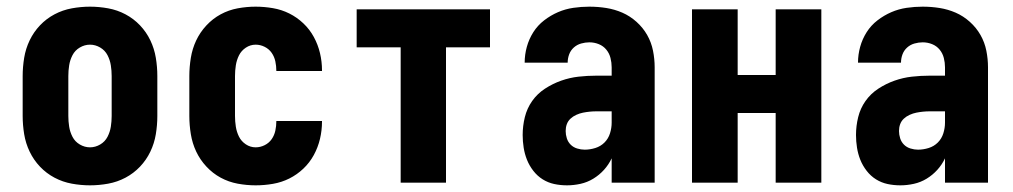

<svg xmlns="http://www.w3.org/2000/svg" viewBox="-20 -548 3040 576"><path d="M250 8Q223 8 195.5 3Q168 -2 143.5 -15Q119 -28 100 -48Q81 -68 69 -93Q57 -118 52.5 -145.5Q48 -173 48 -200V-320Q48 -347 52.5 -374.5Q57 -402 69 -427Q81 -452 100 -472Q119 -492 143.5 -505Q168 -518 195.5 -523Q223 -528 250 -528Q277 -528 304.5 -523Q332 -518 356.5 -505Q381 -492 400 -472Q419 -452 431 -427Q443 -402 447.5 -374.5Q452 -347 452 -320V-200Q452 -173 447.5 -145.5Q443 -118 431 -93Q419 -68 400 -48Q381 -28 356.5 -15Q332 -2 304.5 3Q277 8 250 8ZM250 -106Q266 -106 280.5 -114.5Q295 -123 302.5 -137.5Q310 -152 312.5 -168Q315 -184 315 -200V-320Q315 -336 312.5 -352Q310 -368 302.5 -382.5Q295 -397 280.5 -405.5Q266 -414 250 -414Q234 -414 219.5 -405.5Q205 -397 197.5 -382.5Q190 -368 187.5 -352Q185 -336 185 -320V-200Q185 -184 187.5 -168Q190 -152 197.5 -137.5Q205 -123 219.5 -114.5Q234 -106 250 -106Z M747 8Q720 8 693 3Q666 -2 642 -15Q618 -28 599 -48.5Q580 -69 568.5 -93.5Q557 -118 552.5 -145.5Q548 -173 548 -200V-320Q548 -347 552.5 -374.5Q557 -402 568.5 -426.5Q580 -451 599 -471.5Q618 -492 642 -505Q666 -518 693 -523Q720 -528 747 -528Q773 -528 799 -523.5Q825 -519 848 -507.5Q871 -496 890 -478Q909 -460 921.5 -437Q934 -414 940 -388.5Q946 -363 946 -337V-335H809V-336Q809 -350 806 -364Q803 -378 795 -389.5Q787 -401 774 -407.5Q761 -414 747 -414Q731 -414 717.5 -405Q704 -396 697 -382Q690 -368 687.5 -352Q685 -336 685 -320V-200Q685 -184 687.5 -168Q690 -152 697 -138Q704 -124 717.5 -115Q731 -106 747 -106Q761 -106 774 -112.5Q787 -119 795 -130.5Q803 -142 806 -156Q809 -170 809 -184V-185H946V-183Q946 -157 940 -131.5Q934 -106 921.5 -83Q909 -60 890 -42Q871 -24 848 -12.5Q825 -1 799 3.5Q773 8 747 8Z M1182 0V-406H1050V-520H1450V-406H1318V0Z M1681 8Q1661 8 1642.5 4Q1624 0 1608 -10Q1592 -20 1580 -35.5Q1568 -51 1561 -68.5Q1554 -86 1551 -105Q1548 -124 1548 -143Q1548 -170 1554.5 -196.5Q1561 -223 1576.5 -245Q1592 -267 1615 -282Q1638 -297 1663.5 -306Q1689 -315 1715.5 -318Q1742 -321 1769 -321H1815V-346Q1815 -360 1811.5 -374Q1808 -388 1799 -399Q1790 -410 1776.5 -415.5Q1763 -421 1748 -421Q1736 -421 1723.5 -417.5Q1711 -414 1701.5 -405.5Q1692 -397 1687.5 -385Q1683 -373 1683 -360H1554Q1554 -384 1560.5 -407.5Q1567 -431 1580 -451.5Q1593 -472 1612.5 -487Q1632 -502 1654 -511.5Q1676 -521 1700 -524.5Q1724 -528 1748 -528Q1774 -528 1799 -524Q1824 -520 1847 -510Q1870 -500 1889.5 -482.5Q1909 -465 1921.5 -443Q1934 -421 1939 -396Q1944 -371 1944 -346V0H1815V-73Q1806 -54 1792 -38.5Q1778 -23 1760 -12Q1742 -1 1721.5 3.5Q1701 8 1681 8ZM1734 -99Q1750 -99 1766 -104Q1782 -109 1793.5 -120.5Q1805 -132 1810 -148Q1815 -164 1815 -180V-214H1769Q1759 -214 1749 -213Q1739 -212 1729 -210Q1719 -208 1709 -203.5Q1699 -199 1691.5 -192Q1684 -185 1680.5 -175.5Q1677 -166 1677 -155Q1677 -144 1680.5 -133Q1684 -122 1692 -114Q1700 -106 1711.5 -102.5Q1723 -99 1734 -99Z M2056 0V-520H2193V-323H2307V-520H2444V0H2307V-209H2193V0Z M2681 8Q2661 8 2642.5 4Q2624 0 2608 -10Q2592 -20 2580 -35.5Q2568 -51 2561 -68.5Q2554 -86 2551 -105Q2548 -124 2548 -143Q2548 -170 2554.5 -196.5Q2561 -223 2576.5 -245Q2592 -267 2615 -282Q2638 -297 2663.5 -306Q2689 -315 2715.5 -318Q2742 -321 2769 -321H2815V-346Q2815 -360 2811.5 -374Q2808 -388 2799 -399Q2790 -410 2776.5 -415.5Q2763 -421 2748 -421Q2736 -421 2723.5 -417.5Q2711 -414 2701.5 -405.5Q2692 -397 2687.5 -385Q2683 -373 2683 -360H2554Q2554 -384 2560.5 -407.5Q2567 -431 2580 -451.5Q2593 -472 2612.5 -487Q2632 -502 2654 -511.5Q2676 -521 2700 -524.5Q2724 -528 2748 -528Q2774 -528 2799 -524Q2824 -520 2847 -510Q2870 -500 2889.5 -482.5Q2909 -465 2921.5 -443Q2934 -421 2939 -396Q2944 -371 2944 -346V0H2815V-73Q2806 -54 2792 -38.5Q2778 -23 2760 -12Q2742 -1 2721.5 3.5Q2701 8 2681 8ZM2734 -99Q2750 -99 2766 -104Q2782 -109 2793.5 -120.5Q2805 -132 2810 -148Q2815 -164 2815 -180V-214H2769Q2759 -214 2749 -213Q2739 -212 2729 -210Q2719 -208 2709 -203.5Q2699 -199 2691.5 -192Q2684 -185 2680.5 -175.5Q2677 -166 2677 -155Q2677 -144 2680.5 -133Q2684 -122 2692 -114Q2700 -106 2711.5 -102.5Q2723 -99 2734 -99Z"/></svg>

Font: Iosevka Curly Heavy
Style: Regular
Weight: 900
Monospace: yes
Designer: Belleve Invis
Foundry: Belleve Invis
Version: Version 22.1.2; ttfautohint (v1.8.4)